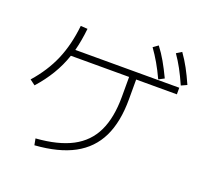

<svg xmlns="http://www.w3.org/2000/svg" viewBox="-139 -969 1216 1151"><g transform="rotate(20 469.0 -393.5)"><path d="M585.9 -431.6V-557.6H214.4Q191.9 -491.2 156.2 -431.9Q120.6 -372.6 70.3 -316.4L36.1 -341.8Q113.3 -429.2 154.5 -525.6Q195.8 -622.1 209 -746.1L252.9 -743.2Q244.6 -664.6 227.5 -599.6H890.6V-557.6H630.9V-431.6Q630.9 -286.6 584 -190.2Q537.1 -93.8 440.4 -41.5Q343.8 10.7 192.4 21.5L184.6 -19.5Q325.7 -29.8 413.8 -76.2Q502 -122.6 543.9 -210Q585.9 -297.4 585.9 -431.6ZM657.2 -773.4 688.5 -795.9Q717.3 -758.3 740.7 -717.3Q764.2 -676.3 790 -622.1L754.9 -603.5Q730.5 -655.8 707.3 -695.8Q684.1 -735.8 657.2 -773.4ZM800.8 -787.1 834 -807.6Q861.8 -768.6 884.5 -726.8Q907.2 -685.1 930.7 -631.8L894.5 -615.2Q870.6 -669.4 848.6 -709.7Q826.7 -750 800.8 -787.1Z"/></g></svg>

Font: Pretendard ExtraLight
Style: Regular
Weight: 200
Designer: Base glyphs from Inter by Rasmus Andersson; Hangeul glyphs from Noto Sans CJK(Source Han Sans) by Jang Soo-young and Kan
Foundry: Kil Hyung-jin
Version: Version 1.309